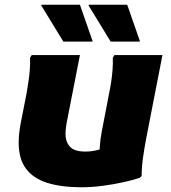

<svg xmlns="http://www.w3.org/2000/svg" viewBox="-20 -780 723 812"><path d="M59 -177Q59 -195 61 -214.5Q63 -234 67 -256L92 -383Q96 -407 100 -432.5Q104 -458 106 -484.5Q108 -511 107 -536L114 -547H318L261 -256Q259 -243 258 -232Q257 -221 257 -213Q257 -181 275.5 -160Q294 -139 341 -139Q369 -139 396.5 -146.5Q424 -154 447 -163L403 -102Q400 -128 402 -160Q404 -192 411 -227L441 -383Q446 -407 450 -432.5Q454 -458 456 -484.5Q458 -511 457 -536L464 -547H667L598 -193Q591 -156 585 -114.5Q579 -73 579 -36L571 -28Q541 -18 500 -9Q459 0 413.5 6Q368 12 325 12Q240 12 180.5 -6.5Q121 -25 90 -66.5Q59 -108 59 -177ZM248 -604 155 -756V-760H318L371 -608V-604ZM448 -604 355 -756V-760H518L571 -608V-604Z"/></svg>

Font: Kufam ExtraBold
Style: Italic
Weight: 800
Italic angle: -11°
Designer: Artur Schmal
Foundry: Original Type
Version: Version 1.301; ttfautohint (v1.8.3)